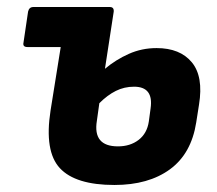

<svg xmlns="http://www.w3.org/2000/svg" viewBox="-20 -515 618 547"><path d="M306 12Q195 12 150.5 -36Q106 -84 124 -200L153 -381H58Q44 -381 47 -394L60 -482Q63 -495 75 -495H293Q305 -495 304 -482L279 -319Q310 -345 347 -361.5Q384 -378 426 -378Q493 -378 526.5 -337.5Q560 -297 547 -217L539 -166Q525 -77 464 -32.5Q403 12 306 12ZM256 -171Q244 -98 316 -98Q351 -98 375 -116.5Q399 -135 404 -169L409 -206Q418 -268 362 -268Q334 -268 310 -256Q286 -244 263 -221Z"/></svg>

Font: Sofia Sans ExtraBold
Style: Italic
Weight: 800
Italic angle: -9°
Designer: Botio Nikoltchev, Ani Petrova
Foundry: lettersoup
Version: Version 4.100; ttfautohint (v1.8.4.7-5d5b)